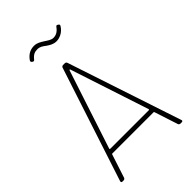

<svg xmlns="http://www.w3.org/2000/svg" viewBox="-262 -986 1080 1080"><g transform="rotate(-45 277.5 -446.0)"><path d="M231 -865C251 -865 264 -855 280 -843C296 -832 314 -820 339 -820C362 -820 395 -832 415 -865C419 -871 418 -875 412 -879L409 -881C404 -885 399 -884 395 -878C377 -853 359 -846 340 -846C323 -846 307 -858 290 -869C272 -880 255 -892 231 -892C203 -892 177 -881 156 -850C153 -845 154 -840 159 -836L162 -834C167 -830 172 -831 176 -836C195 -860 210 -865 231 -865ZM504 0H514C520 0 523 -3 523 -7C523 -8 522 -10 522 -11L296 -692C294 -697 289 -700 284 -700H270C265 -700 260 -697 258 -692L35 -11C33 -4 36 0 43 0H52C57 0 62 -3 64 -8L110 -149C111 -152 112 -152 114 -152H442C444 -152 445 -152 446 -149L492 -8C494 -3 499 0 504 0ZM121 -184 275 -653C276 -656 280 -656 281 -653L435 -184C436 -182 434 -179 431 -179H125C122 -179 120 -182 121 -184Z"/></g></svg>

Font: Barlow Thin
Style: Regular
Weight: 250
Designer: Jeremy Tribby
Foundry: Tribby Type
Version: Version 1.422;hotconv 1.0.109;makeotfexe 2.5.65596